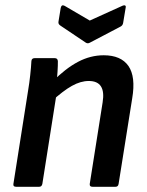

<svg xmlns="http://www.w3.org/2000/svg" viewBox="-20 -714 561 734"><path d="M333.3 0Q321.7 0 323.1 -11.1L372.3 -322.4Q385.8 -404.4 319.4 -404.4Q288.1 -404.4 254.7 -385.6Q221.2 -366.9 176.8 -326.3L182.2 -403.4Q230.3 -452.1 277.9 -477.4Q325.5 -502.7 376.5 -502.7Q442.5 -502.7 471 -461.8Q499.4 -420.9 485.4 -337.9L433.4 -11.1Q431.7 0 422 0ZM41.4 0Q29.3 0 31.3 -11.1L87.3 -367.1Q92.3 -396.5 95.6 -427.4Q99 -458.4 100 -479.9Q100.7 -491.7 112.4 -491.7H189.4Q200.2 -491.7 201.2 -480.5Q201.5 -465.1 199.9 -439.5Q198.3 -413.9 195.6 -393.9L197.1 -361.2L141.9 -11.1Q139.5 0 130.1 0ZM448.4 -692.1Q454.4 -694.8 458.2 -693Q461.9 -691.1 460.5 -685L450.7 -626.1Q449 -616.6 440.7 -612.3L323.4 -550.8Q315.6 -546.3 308.2 -550.8L211.7 -615.6Q207 -618.6 204.8 -622.2Q202.6 -625.7 203.6 -631.4L212.1 -683.7Q215.1 -697.9 226.9 -691.8L323.2 -635.4Z"/></svg>

Font: Sofia Sans Semi Condensed
Style: Italic
Weight: 400
Italic angle: -9°
Designer: Botio Nikoltchev, Ani Petrova
Foundry: lettersoup
Version: Version 4.101